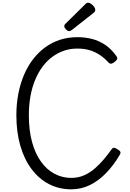

<svg xmlns="http://www.w3.org/2000/svg" viewBox="-20 -1392 968 1431"><path d="M511 19Q420 19 345 -20Q270 -59 215.5 -131.5Q161 -204 131.5 -305.5Q102 -407 102 -533Q102 -617 116.5 -692.5Q131 -768 158.5 -833Q186 -898 226 -950Q266 -1002 316.5 -1039Q367 -1076 427.5 -1095.5Q488 -1115 557 -1115Q613 -1115 665 -1102Q717 -1089 763.5 -1058Q810 -1027 849 -972Q857 -959 852.5 -950.5Q848 -942 837 -933Q824 -921 812.5 -918Q801 -915 791 -924Q757 -961 721.5 -984Q686 -1007 646 -1018.5Q606 -1030 556 -1030Q503 -1030 456.5 -1014Q410 -998 369.5 -968Q329 -938 297 -895Q265 -852 242 -796.5Q219 -741 207 -675Q195 -609 195 -533Q195 -420 219 -333Q243 -246 286 -186.5Q329 -127 387 -96.5Q445 -66 511 -66Q563 -66 607 -85.5Q651 -105 687.5 -137Q724 -169 755 -206Q786 -243 811 -278Q820 -292 831 -290.5Q842 -289 858 -278Q875 -268 877.5 -258.5Q880 -249 872 -237Q828 -162 772.5 -104Q717 -46 651.5 -13.5Q586 19 511 19ZM496 -1160Q484 -1160 471.5 -1173Q459 -1186 459 -1196Q459 -1201 460.5 -1205Q462 -1209 468 -1215L616 -1361Q621 -1366 625.5 -1369Q630 -1372 637 -1372Q647 -1372 659.5 -1363Q672 -1354 681 -1342Q690 -1330 690 -1319Q690 -1312 687.5 -1307Q685 -1302 675 -1294L516 -1169Q509 -1165 504.5 -1162.5Q500 -1160 496 -1160Z"/></svg>

Font: Playwrite FR Moderne
Style: Regular
Weight: 400
Designer: Veronika Burian, José Scaglione
Foundry: TypeTogether
Version: Version 1.002